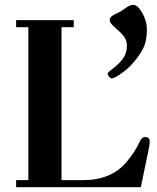

<svg xmlns="http://www.w3.org/2000/svg" viewBox="-20 -777 653 797"><path d="M426.8 -471.7Q426.8 -476.6 445.3 -489.7Q473.1 -510.3 490 -533.2Q506.8 -556.2 506.8 -586.9Q506.8 -606.4 497.1 -621.6Q487.3 -636.7 467.8 -653.3Q449.7 -668.9 442.6 -677.5Q435.5 -686 435.5 -693.8Q435.5 -709 460.9 -719.7Q481 -728.5 500 -742.7Q518.6 -756.8 533.2 -756.8Q551.3 -756.8 570.6 -723.4Q589.8 -689.9 589.8 -652.3Q589.8 -606 573 -573.5Q556.2 -541 525.9 -508.8Q506.3 -487.8 480.2 -469.7Q454.1 -451.7 442.9 -451.7Q438.5 -451.7 432.6 -459Q426.8 -466.3 426.8 -471.7ZM46.9 0V-29.3H97.7V-664.1H46.9V-693.4H286.1V-664.1H235.4V-29.3H325.2Q440.9 -29.3 503.9 -103Q541 -146 561 -190.9Q568.8 -208.5 584 -208.5Q591.3 -208.5 596.4 -203.4Q601.6 -198.2 601.6 -191.4Q601.6 -176.8 595.7 -149.9L564.5 0Z"/></svg>

Font: Monomachus
Style: Medium
Weight: 500
Designer: Alexey Kryukov
Version: Version 1.0